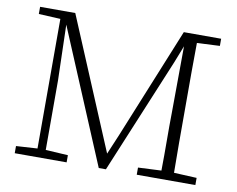

<svg xmlns="http://www.w3.org/2000/svg" viewBox="-75 -773 1076 871"><g transform="rotate(10 463.5 -337.0)"><path d="M44 0V-33L142 -39V-636L42 -641V-674H204L457 -71L495 -161L704 -674H876V-641L771 -636Q770 -569 770 -501Q770 -433 770 -365V-310Q770 -242 770 -174Q770 -106 771 -38L876 -33V0H606V-33L713 -38Q714 -107 713.5 -175.5Q713 -244 714 -311L716 -611L685 -532L464 0H431L173 -615L180 -359V-39L283 -33V0Z"/></g></svg>

Font: Source Serif 4 SmText Light
Style: Regular
Weight: 300
Designer: Frank Grießhammer
Foundry: Adobe
Version: Version 4.005;hotconv 1.1.0;makeotfexe 2.6.0